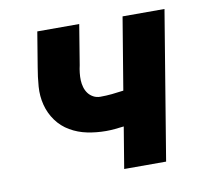

<svg xmlns="http://www.w3.org/2000/svg" viewBox="-64 -591 728 663"><g transform="rotate(-10 300.0 -260.0)"><path d="M320 0 344 -145Q328 -143 312.5 -141.5Q297 -140 282 -140Q248 -140 216 -146.5Q184 -153 156.5 -169Q129 -185 110.5 -210.5Q92 -236 84 -267Q76 -298 78.5 -331.5Q81 -365 87 -399L107 -520H254L231 -380Q228 -367 226.5 -353.5Q225 -340 225.5 -327.5Q226 -315 229.5 -303Q233 -291 240 -281.5Q247 -272 258 -266Q269 -260 282 -260Q303 -260 323 -262Q343 -264 364 -267L406 -520H553L467 0Z"/></g></svg>

Font: Iosevka Aile Heavy Oblique
Style: Regular
Weight: 900
Italic angle: -9°
Designer: Belleve Invis
Foundry: Belleve Invis
Version: Version 31.1.0; ttfautohint (v1.8.4)